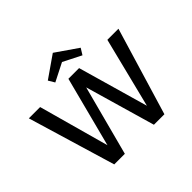

<svg xmlns="http://www.w3.org/2000/svg" viewBox="-192 -1113 1359 1359"><g transform="rotate(-45 488.0 -433.0)"><path d="M352 -705 324 -752 488 -866 653 -752 624 -705 488 -774ZM937 -658 739 0H634L482 -526L343 0H237L40 -658H153L299 -130L436 -658H543L694 -130L826 -658Z"/></g></svg>

Font: Ysabeau Infant Semibold
Style: Regular
Weight: 600
Designer: Christian Thalmann (Catharsis Fonts)
Version: Version 0.003